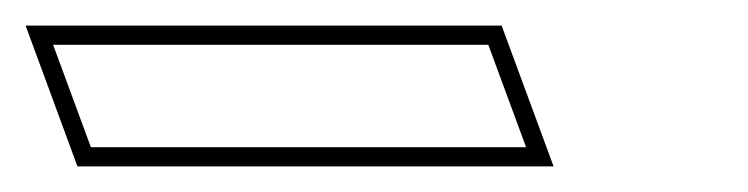

<svg xmlns="http://www.w3.org/2000/svg" viewBox="-169 -435 584 150"><path d="M-58 -320H-98L-127.5 -400H-87.5H172.5H212.5L242 -320H202ZM-108.5 -305H263.5L222.9 -415H-149Z"/></svg>

Font: Nordica Plus
Style: NordicaClassicLightOpOblOl
Weight: 300
Version: Version 1.01